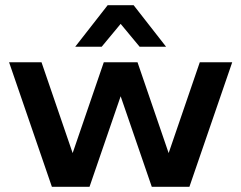

<svg xmlns="http://www.w3.org/2000/svg" viewBox="-20 -720 930 740"><path d="M15 -480H140L260 -130L380 -480H510L630 -130L750 -480H875L710 0H565L445 -349L325 0H180ZM270 -540 395 -700H495L620 -540H518L445 -628L372 -540Z"/></svg>

Font: Xolonium
Style: Regular
Weight: 400
Designer: Severin Meyer
Version: Version 4.2